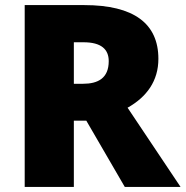

<svg xmlns="http://www.w3.org/2000/svg" viewBox="-20 -734 729 754"><path d="M311 -714H77V0H270V-260H319L470 0H689L481 -311C556 -353 602 -416 602 -503C602 -642 505 -714 311 -714ZM308 -568C378 -568 407 -540 407 -494C407 -427 365 -405 306 -405H270V-568Z"/></svg>

Font: Noto Sans Malayalam Black
Style: Regular
Weight: 900
Designer: Jelle Bosma - Monotype Design Team
Foundry: Monotype Imaging Inc.
Version: Version 2.104